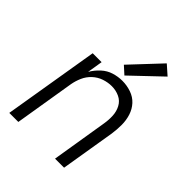

<svg xmlns="http://www.w3.org/2000/svg" viewBox="-215 -887 1006 1006"><g transform="rotate(45 288.0 -383.5)"><path d="M29 0H96L151 -335Q156 -363 168 -390.5Q180 -418 202.5 -439Q225 -460 253.5 -469.5Q282 -479 310 -479Q341 -479 367.5 -466.5Q394 -454 407.5 -428.5Q421 -403 422.5 -373Q424 -343 419 -313L368 0H435L485 -303Q490 -337 490 -371.5Q490 -406 480 -437.5Q470 -469 448.5 -492.5Q427 -516 395 -527Q363 -538 329 -538Q298 -538 267 -528.5Q236 -519 211 -496Q186 -473 169 -444L183 -530H117ZM317 -565 481 -721 429 -767 275 -603Z"/></g></svg>

Font: Iosevka Sparkle Light Oblique
Style: Regular
Weight: 300
Italic angle: -9°
Designer: Belleve Invis
Foundry: Belleve Invis
Version: Version 4.5.0; ttfautohint (v1.8.3)